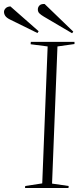

<svg xmlns="http://www.w3.org/2000/svg" viewBox="-74 -939 410 959"><path d="M164 -707 79 -718 80 -730H298V-719L213 -707L186 -22L269 -10L268 0H51L52 -10L137 -23ZM145 -856Q130 -865 122.5 -872.5Q115 -880 115 -892Q115 -903 123 -911.5Q131 -920 149 -919L292 -781L286 -773ZM-25 -842Q-41 -850 -47.5 -859.5Q-54 -869 -54 -880Q-54 -889 -46 -897.5Q-38 -906 -22 -907L119 -783L113 -774Z"/></svg>

Font: Literata 72pt ExtraLight
Style: Italic
Weight: 200
Italic angle: -2°
Designer: Latin by Veronika Burian and Jose Scaglione. Greek by Irene Vlachou. Cyrillic by Vera Evstafieva
Foundry: TypeTogether
Version: Version 3.002